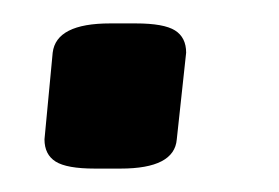

<svg xmlns="http://www.w3.org/2000/svg" viewBox="-20 -142 238 164"><path d="M139 -97 131 -23Q129 2 83 2H61Q37 2 27.5 -4Q18 -10 18 -23L25 -97Q28 -122 74 -122H96Q120 -122 129.5 -116Q139 -110 139 -97Z"/></svg>

Font: Asap-MediumItalic
Style: Italic
Weight: 500
Italic angle: -6°
Designer: Pablo Cosgaya
Foundry: Omnibus-Type
Version: Version 2.000; ttfautohint (v1.8)